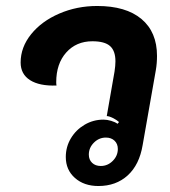

<svg xmlns="http://www.w3.org/2000/svg" viewBox="-20 -613 568 642"><path d="M200 -88Q200 -122 217 -150.5Q234 -179 263 -196Q292 -213 326 -213Q338 -213 351.5 -209Q365 -205 373 -199L378 -205Q370 -212 358.5 -218Q347 -224 337 -225L363 -374Q366 -394 366 -408Q366 -443 348 -459Q330 -475 289 -475Q235 -475 201.5 -437.5Q168 -400 168 -338Q168 -331 169 -327Q112 -325 80.5 -345Q49 -365 49 -404Q49 -455 84 -498.5Q119 -542 178 -567.5Q237 -593 305 -593Q401 -593 453 -549.5Q505 -506 505 -426Q505 -401 501 -378L457 -128Q446 -62 407 -26.5Q368 9 309 9Q261 9 230.5 -18Q200 -45 200 -88ZM374 -115Q374 -132 363 -142.5Q352 -153 334 -153Q311 -153 294 -136Q277 -119 277 -96Q277 -79 288 -68.5Q299 -58 317 -58Q340 -58 357 -75Q374 -92 374 -115Z"/></svg>

Font: K2D ExtraBold
Style: Italic
Weight: 800
Italic angle: -10°
Designer: Katatrad Aksorn Co.,Ltd.
Foundry: Cadson Demak Co.,Ltd.
Version: Version 1.000; ttfautohint (v1.6)